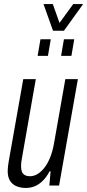

<svg xmlns="http://www.w3.org/2000/svg" viewBox="-20 -917 431 949"><path d="M108 12Q81 12 60.5 3Q40 -6 29 -24.5Q18 -43 18 -72Q18 -83 19.5 -94.5Q21 -106 23 -119L95 -526H157L88 -133Q86 -123 85 -113.5Q84 -104 84 -95Q84 -80 88 -69Q92 -58 102 -52Q112 -46 129 -46Q147 -46 165 -56.5Q183 -67 199.5 -88Q216 -109 228.5 -140.5Q241 -172 248 -214L303 -526H365L272 0H224L230 -70H225Q209 -40 190 -22Q171 -4 150.5 4Q130 12 108 12ZM166 -641 180 -723H231L217 -641ZM282 -641 296 -723H347L333 -641ZM391 -897 296 -765H242L195 -897H241L284 -776H254L342 -897Z"/></svg>

Font: Archivo ExtraCondensed Light
Style: Italic
Weight: 300
Width: 2
Italic angle: -10°
Designer: Hector Gatti
Foundry: Omnibus-Type
Version: Version 2.001